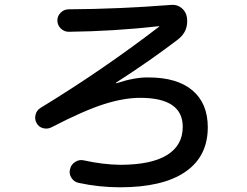

<svg xmlns="http://www.w3.org/2000/svg" viewBox="-20 -754 1040 809"><path d="M197.3 -217.8Q180.7 -209 161.6 -213.9Q142.6 -218.8 133.8 -236.3Q125 -252 129.9 -271Q134.8 -290 151.4 -299.8Q411.1 -458 650.4 -641.6Q651.4 -642.6 651.4 -643.6H649.4Q458 -622.1 269.5 -620.1Q250 -620.1 235.8 -634.3Q221.7 -648.4 221.7 -668Q221.7 -686.5 235.8 -700.7Q250 -714.8 269.5 -714.8Q475.6 -715.8 702.1 -733.4Q726.6 -735.4 745.1 -720.2Q763.7 -705.1 767.6 -680.7Q775.4 -624 731.4 -588.9Q618.2 -502 469.7 -406.2Q468.8 -406.2 468.8 -404.3Q468.8 -403.3 470.7 -403.3Q547.9 -428.7 605.5 -427.7Q726.6 -427.7 791 -373Q855.5 -318.4 855.5 -217.8Q855.5 -94.7 760.7 -29.8Q666 35.2 485.4 35.2Q398.4 35.2 311.5 16.6Q292 12.7 280.8 -4.9Q269.5 -22.5 275.4 -42Q279.3 -60.5 296.9 -71.8Q314.5 -83 334 -78.1Q414.1 -60.5 485.4 -59.6Q617.2 -59.6 683.6 -100.6Q750 -141.6 750 -219.7Q750 -341.8 570.3 -341.8Q502 -341.8 417.5 -314.9Q333 -288.1 197.3 -217.8Z"/></svg>

Font: Rounded-X Mgen+ 2m medium
Style: Regular
Weight: 500
Designer: [Source Han Sans]
Ryoko NISHIZUKA  (kana & ideographs); Paul D. Hunt (Latin, Greek & Cyrillic); Wenlong ZHANG  (bopomofo
Version: Version 1.059.20150602